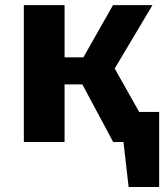

<svg xmlns="http://www.w3.org/2000/svg" viewBox="-20 -565 655 764"><path d="M74.9 0V-544.6H236.9V-336.9H311.8L429.7 -544.6H586.7L436.4 -292.3L533.8 -119.5H613.3V179H491.8L471.3 0H430.3L307.7 -229.2H236.9V0Z"/></svg>

Font: FiraCode Nerd Font
Style: Bold
Weight: 700
Designer: Carrois Corporate, Edenspiekermann AG, Nikita Prokopov
Foundry: Carrois Corporate, Edenspiekermann AG, Nikita Prokopov
Version: Version 6.002;Nerd Fonts 2.1.0